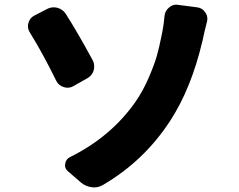

<svg xmlns="http://www.w3.org/2000/svg" viewBox="-20 -778 1040 835"><path d="M427.7 26.4Q409.2 37.1 388.7 37.1Q383.8 37.1 378.9 36.1Q353.5 33.2 333 16.6L275.4 -33.2Q262.7 -43.9 262.7 -59.6Q262.7 -63.5 263.7 -66.4Q266.6 -85.9 284.2 -94.7Q461.9 -182.6 568.4 -334Q601.6 -381.8 626.5 -439.5Q651.4 -497.1 662.1 -535.2Q672.9 -573.2 682.6 -623Q691.4 -663.1 695.3 -707Q697.3 -730.5 714.8 -745.1Q729.5 -757.8 747.1 -757.8Q751 -757.8 754.9 -756.8L837.9 -746.1Q860.4 -743.2 873 -723.6Q881.8 -710.9 881.8 -696.3Q881.8 -689.5 879.9 -682.6Q869.1 -641.6 860.4 -599.6Q811.5 -392.6 719.7 -252Q606.4 -78.1 427.7 26.4ZM110.4 -635.7Q101.6 -649.4 101.6 -664.1Q101.6 -670.9 103.5 -677.7Q109.4 -700.2 128.9 -710L183.6 -738.3Q198.2 -746.1 212.9 -746.1Q221.7 -746.1 229.5 -744.1Q253.9 -737.3 266.6 -716.8Q319.3 -633.8 382.8 -516.6Q389.6 -503.9 389.6 -489.3Q389.6 -481.4 387.7 -472.7Q380.9 -449.2 359.4 -437.5L298.8 -403.3Q287.1 -396.5 273.4 -396.5Q265.6 -396.5 256.8 -399.4Q234.4 -406.2 224.6 -426.8Q165 -547.9 110.4 -635.7Z"/></svg>

Font: Gen Jyuu Gothic Heavy
Style: Bold
Weight: 900
Designer: [Source Han Sans]
Ryoko NISHIZUKA  (kana & ideographs); Paul D. Hunt (Latin, Greek & Cyrillic); Wenlong ZHANG  (bopomofo
Version: Version 1.002.20150607